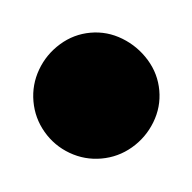

<svg xmlns="http://www.w3.org/2000/svg" viewBox="-26 -1066 152 152"><g transform="rotate(-5 50.0 -990.0)"><path d="M0.3 -990Q0.3 -976.7 7 -965.2Q13.7 -953.7 25.2 -947Q36.7 -940.3 50 -940.3Q63.3 -940.3 74.8 -947Q86.3 -953.7 93.3 -965.2Q100.3 -976.7 100.3 -990Q100.3 -1003.3 93.3 -1014.8Q86.3 -1026.3 74.8 -1033.3Q63.3 -1040.3 50 -1040.3Q36.7 -1040.3 25.2 -1033.3Q13.7 -1026.3 7 -1014.8Q0.3 -1003.3 0.3 -990Z"/></g></svg>

Font: Linefont Thin
Style: Regular
Weight: 100
Monospace: yes
Version: Version 3.002;gftools[0.9.33]